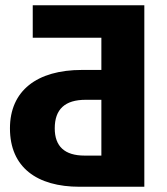

<svg xmlns="http://www.w3.org/2000/svg" viewBox="-20 -713 636 733"><path d="M531 -693H105V-569H367V-446H293C120 -446 18 -366 18 -223C18 -74 121 0 284 0H531ZM303 -119C227 -119 189 -154 189 -223C189 -296 228 -332 307 -332H367V-119Z"/></svg>

Font: Fira Sans
Style: Bold
Weight: 700
Designer: Carrois Corporate & Edenspiekermann AG
Foundry: Carrois Corporate GbR & Edenspiekermann AG
Version: Version 4.203